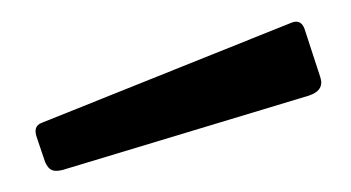

<svg xmlns="http://www.w3.org/2000/svg" viewBox="-20 -774 325 178"><path d="M262.2 -747.6 276.8 -702.9Q281.2 -690.3 266.5 -685.4L37.9 -616.4Q31.4 -614.8 27.9 -616.4Q24.5 -617.9 21.9 -623.6L14.2 -646.3Q10.3 -657 18.6 -660.1L250.6 -753.1Q258.8 -756.2 262.2 -747.6Z"/></svg>

Font: Libre Franklin Thin
Style: Regular
Weight: 100
Designer: Pablo Impallari, Rodrigo Fuenzalida, Nhung Nguyen
Foundry: Impallari Type
Version: Version 3.000